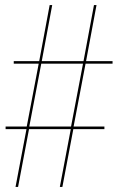

<svg xmlns="http://www.w3.org/2000/svg" viewBox="-20 -734 465 754"><path d="M41 0 84 -227H2V-237H85L132 -484H34V-494H134L175 -714H185L144 -494H308L349 -714H359L318 -494H422V-484H316L269 -237H390V-227H268L225 0H215L258 -227H94L51 0ZM95 -237H259L306 -484H142Z"/></svg>

Font: Noto Serif Display ExtraCondensed Medium
Style: Regular
Weight: 500
Width: 2
Designer: Monotype Design Team
Foundry: Monotype Imaging Inc.
Version: Version 2.009